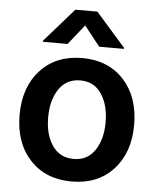

<svg xmlns="http://www.w3.org/2000/svg" viewBox="-55 -816 717 873"><g transform="rotate(5 304.0 -379.0)"><path d="M376 -610.8 304.2 -701.7 231.9 -610.8H119.1V-615.7L253.4 -769H354L488.8 -615.7V-610.8ZM42.5 -270.5Q42.5 -397.9 113.8 -475.3Q185.1 -552.7 304.2 -552.7Q423.3 -552.7 494.4 -475.3Q565.4 -397.9 565.4 -270.5Q565.4 -143.6 494.4 -66.4Q423.3 10.7 304.2 10.7Q185.1 10.7 113.8 -66.4Q42.5 -143.6 42.5 -270.5ZM304.7 -92.3Q367.2 -92.3 401.1 -142.6Q435.1 -192.9 435.1 -271Q435.1 -349.6 401.1 -400.1Q367.2 -450.7 304.7 -450.7Q241.2 -450.7 207 -400.1Q172.9 -349.6 172.9 -271Q172.9 -192.4 207 -142.3Q241.2 -92.3 304.7 -92.3Z"/></g></svg>

Font: Interop SemBd
Style: Regular
Weight: 600
Designer: Rasmus Andersson, Google, Jang Haemin
Foundry: jhaemin
Version: Version 1.007